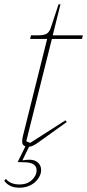

<svg xmlns="http://www.w3.org/2000/svg" viewBox="-48 -670 405 892"><path d="M42 202Q14 202 -4 191.5Q-22 181 -28 169L-20 161Q-12 173 4.5 180Q21 187 43 187Q78 187 100 166.5Q122 146 122 121Q122 85 67 84L34 83L70 10Q64 8 59.5 3Q55 -2 55 -13Q55 -24 59 -40L171 -489H92L96 -506H131Q155 -506 168 -513Q181 -520 188 -541L224 -650H233L197 -506H337L333 -489H193L74 -14L92 -6L256 -111L262 -103L142 -17Q119 0 108 5.5Q97 11 87 12L57 73L58 75Q73 72 89 72Q114 72 128.5 85.5Q143 99 143 120Q143 135 135.5 149.5Q128 164 115 176Q102 188 83 195Q64 202 42 202Z"/></svg>

Font: IBM Plex Serif Thin
Style: Italic
Weight: 100
Italic angle: -14°
Designer: Mike Abbink, Paul van der Laan, Pieter van Rosmalen
Foundry: Bold Monday
Version: Version 3.001